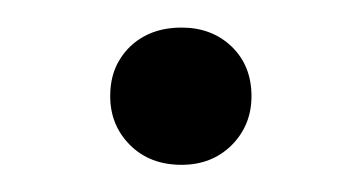

<svg xmlns="http://www.w3.org/2000/svg" viewBox="-20 -285 266 142"><path d="M114.3 -163.1Q90.8 -163.1 76.2 -177.7Q61.5 -192.4 61.5 -213.9Q61.5 -229.5 68.4 -240.7Q75.2 -252 86.9 -258.3Q98.6 -264.6 114.3 -264.6Q136.7 -264.6 151.4 -250.5Q166 -236.3 166 -213.9Q166 -192.4 151.4 -177.7Q136.7 -163.1 114.3 -163.1Z"/></svg>

Font: Crimson Pro ExtraLight Light
Style: Italic
Weight: 300
Italic angle: -12°
Version: Version 1.002